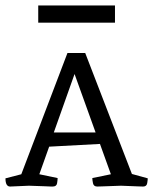

<svg xmlns="http://www.w3.org/2000/svg" viewBox="-20 -683 561 703"><path d="M124 -45 191 -31Q191 -24 189 -12Q187 0 173 0Q173 0 167.5 0Q162 0 144 -1Q126 -2 86 -3L17 0Q0 0 0 -30L58 -45L227 -489H292L463 -46L521 -30Q521 -25 519 -12.5Q517 0 504 0Q504 0 487 -0.5Q470 -1 423 -3Q370 -1 353 -0.5Q336 0 336 0Q323 0 320.5 -12Q318 -24 318 -31L386 -45L346 -156L160 -146ZM253 -412 177 -198H330ZM120 -600V-663H401V-600Z"/></svg>

Font: Mate SC
Style: Regular
Weight: 400
Designer: Eduardo Rodriguez Tunni
Foundry: Eduardo Rodriguez Tunni
Version: Version 1.003; ttfautohint (v1.8.4.7-5d5b);gftools[0.9.24]